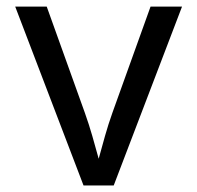

<svg xmlns="http://www.w3.org/2000/svg" viewBox="-20 -566 602 586"><path d="M234.9 0 26.4 -545.9H122.6L238.8 -222.2Q251.5 -186.5 261.7 -151.1Q272 -115.7 281.2 -81.5Q290.5 -115.7 300.5 -151.1Q310.5 -186.5 323.2 -222.2L439.5 -545.9H535.6L327.1 0Z"/></svg>

Font: Inter
Style: Regular
Weight: 400
Designer: Rasmus Andersson
Foundry: rsms
Version: Version 4.001;git-9221beed3